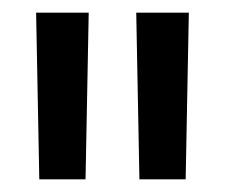

<svg xmlns="http://www.w3.org/2000/svg" viewBox="-20 -734 355 303"><path d="M120 -714 115 -451H42L37 -714ZM278 -714 273 -451H200L195 -714Z"/></svg>

Font: Non Bureau
Style: Regular
Weight: 400
Designer: Jona Saucedo
Foundry: Non Foundry
Version: Version 1.000; ttfautohint (v1.8.4)